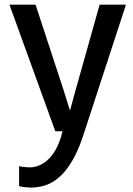

<svg xmlns="http://www.w3.org/2000/svg" viewBox="-20 -577 585 844"><path d="M64 153.3V240.7C69.8 244.6 104 247.6 118.7 247.6C133.8 247.6 156.7 244.1 171.4 240.2C242.2 220.2 302.2 151.9 346.2 17.6L533.7 -556.6H418L312.5 -181.6L287.6 -90.8L259.3 -181.6L136.2 -556.6H21.5L223.1 0H254.9C223.6 132.8 150.9 158.7 110.8 158.7C99.6 158.7 74.7 156.7 64 153.3Z"/></svg>

Font: Merriweather Sans
Style: Regular
Weight: 400
Designer: Eben Sorkin ( eben@eyebytes.com )
Foundry: Eben Sorkin
Version: Version 1.003